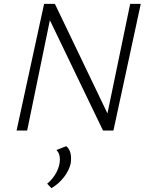

<svg xmlns="http://www.w3.org/2000/svg" viewBox="-20 -678 765 997"><path d="M711 -658 569 0H515L239 -573L121 0H66L209 -658H265L538 -89L656 -658ZM349 144Q349 162 347 171Q339 207 312 242Q285 277 247 299L225 276Q255 251 273 217Q291 183 291 150Q291 118 273 101L324 81Q349 102 349 144Z"/></svg>

Font: Ysabeau Infant Semilight
Style: Italic
Weight: 300
Italic angle: -12°
Designer: Christian Thalmann (Catharsis Fonts)
Version: Version 0.003